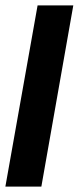

<svg xmlns="http://www.w3.org/2000/svg" viewBox="-62 -695 293 715"><path d="M-42 0 78 -675H211L92 0Z"/></svg>

Font: Anybody UltraCondensed Regular
Style: Bold Italic
Weight: 700
Width: 1
Italic angle: -10°
Designer: Tyler Finck
Foundry: Etcetera Type Company
Version: Version 1.010; ttfautohint (v1.8.3) -l 8 -r 50 -G 200 -x 14 